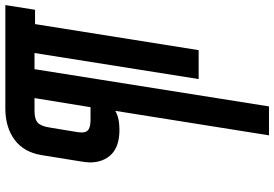

<svg xmlns="http://www.w3.org/2000/svg" viewBox="-178 -604 1052 737"><g transform="rotate(-90 348.5 -236.0)"><path d="M291 -320Q264 -304 218 -304Q155 -304 124 -335Q93 -366 93 -418Q93 -432 99 -466L121 -602Q132 -671 180 -706.5Q228 -742 300 -742H697L679 -628H624L524 0H413L513 -630H451L308 270H197ZM305 -415 340 -630H291Q259 -630 245.5 -617.5Q232 -605 227 -572L212 -481Q208 -460 208 -449Q208 -429 220.5 -422Q233 -415 256 -415Z"/></g></svg>

Font: Exo ExtraBold
Style: Italic
Weight: 800
Italic angle: -9°
Designer: Natanael Gama
Foundry: Natanael Gama
Version: Version 1.500; ttfautohint (v1.6)